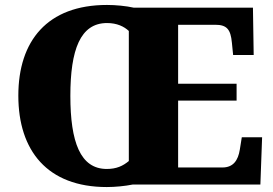

<svg xmlns="http://www.w3.org/2000/svg" viewBox="-20 -745 1103 775"><path d="M411 10C445 10 485 6 515 0H1031L1038 -191H956L948 -141C941 -97 921 -69 878 -69H699V-339H935V-407H699V-645H849C896 -645 911 -626 916 -573L921 -523H1004L1001 -714H520C489 -721 447 -725 412 -725C171 -725 54 -580 54 -359C54 -137 171 10 411 10ZM411 -63C304 -63 264 -172 264 -358C264 -544 304 -652 412 -652C452 -652 481 -638 500 -620V-95C476 -75 450 -63 411 -63Z"/></svg>

Font: Noto Serif Georgian Black
Style: Regular
Weight: 900
Designer: Monotype Design Team, Akaki Razmadze
Foundry: Google LLC
Version: Version 2.003